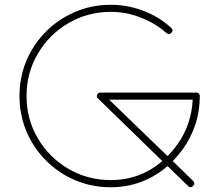

<svg xmlns="http://www.w3.org/2000/svg" viewBox="-20 -773 942 809"><path d="M446.8 -752.9C377 -752.9 312.5 -735.8 253.4 -701.2C194.3 -667 147.9 -620.6 113.3 -561.5C79.1 -502.4 62 -438.5 62 -368.7C62 -298.8 79.1 -234.4 113.3 -175.3C147.9 -116.2 194.3 -69.8 253.4 -35.2C312.5 -1 377 16.1 446.8 16.1C537.6 15.6 617.2 -14.2 686 -73.2L772.9 11.2C779.8 17.6 786.6 17.6 793.5 10.3C800.8 3.4 800.3 -3.9 793 -11.2L708 -94.2C722.7 -109.4 736.8 -126 750 -144C797.9 -211.4 821.8 -286.1 821.8 -368.2C821.8 -377.4 816.4 -382.8 807.1 -382.8H402.8C396.5 -382.8 391.6 -379.9 389.2 -373.5C386.7 -367.7 387.7 -362.3 393.1 -357.9L664.1 -94.2C601.1 -41 528.8 -14.2 446.8 -14.2C382.3 -14.2 322.8 -29.8 268.6 -61.5C214.4 -93.3 170.9 -136.2 139.2 -190.4C107.4 -244.6 91.8 -304.2 91.8 -368.2C91.8 -432.6 107.4 -492.2 139.2 -546.4C170.9 -600.6 213.9 -643.6 268.1 -675.3C322.3 -707 381.8 -723.1 446.8 -723.1C491.2 -723.1 533.7 -714.8 574.7 -698.2C615.7 -682.1 651.4 -660.6 681.2 -633.8C688.5 -627.4 695.3 -627.4 702.1 -634.8C709 -642.1 708.5 -649.4 701.2 -655.8C668.5 -686 629.4 -710 585 -727.1C540.5 -744.1 494.6 -752.9 446.8 -752.9ZM792 -353C788.6 -283.2 766.6 -219.2 726.1 -162.1C713.4 -145 700.2 -129.4 686 -115.2L439.9 -353Z"/></svg>

Font: Nemoy
Style: Light
Weight: 300
Designer: BSozoo
Foundry: BSozoo
Version: Version 001.000